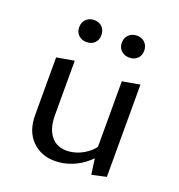

<svg xmlns="http://www.w3.org/2000/svg" viewBox="-116 -710 756 813"><g transform="rotate(20 262.0 -303.0)"><path d="M218 5Q155 5 114.5 -36Q74 -77 74 -150V-409L153 -423V-177Q153 -119 178.5 -86Q204 -53 250 -53Q275 -53 301.5 -63Q328 -73 351.5 -93.5Q375 -114 390 -147L417 -123Q394 -80 361.5 -51.5Q329 -23 292 -9Q255 5 218 5ZM384 7 370 -92V-409L449 -423V-7ZM172 -514Q150 -514 136 -527.5Q122 -541 122 -563Q122 -585 136 -599Q150 -613 172 -613Q195 -613 208.5 -599Q222 -585 222 -563Q222 -541 208.5 -527.5Q195 -514 172 -514ZM365 -514Q343 -514 328.5 -527.5Q314 -541 314 -563Q314 -585 328.5 -599Q343 -613 365 -613Q387 -613 401 -599Q415 -585 415 -563Q415 -541 401 -527.5Q387 -514 365 -514Z"/></g></svg>

Font: Ysabeau Office Medium
Style: Regular
Weight: 500
Designer: Christian Thalmann (Catharsis Fonts)
Version: Version 2.001;gftools[0.9.30]; featfreeze: tnum,lnum,ss02